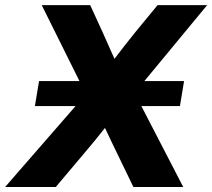

<svg xmlns="http://www.w3.org/2000/svg" viewBox="-60 -748 848 768"><path d="M79.6 -323.7 96.2 -423.8H257.8L106.9 -727.5H300.8L351.1 -617.7Q375 -564.9 397.9 -512.7Q418 -539.1 438.5 -565.4Q459 -591.8 480 -617.7L570.3 -727.5H768.6L517.6 -423.8H676.3L659.7 -323.7H505.4L672.9 0H473.6L405.8 -140.1Q394 -164.1 382.6 -188.2Q371.1 -212.4 359.9 -236.3Q340.8 -212.4 321.3 -188.2Q301.8 -164.1 281.2 -140.1L163.1 0H-39.6L242.2 -323.7Z"/></svg>

Font: Inter Display ExtraBold
Style: Italic
Weight: 800
Italic angle: -9.39999°
Designer: Rasmus Andersson
Foundry: rsms
Version: Version 4.000;git-a52131595